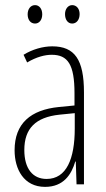

<svg xmlns="http://www.w3.org/2000/svg" viewBox="-20 -720 416 750"><path d="M88 -664C88 -643 99 -628 117 -628C133 -628 145 -642 145 -664C145 -686 133 -700 117 -700C99 -700 88 -684 88 -664ZM234 -665C234 -643 245 -628 262 -628C279 -628 291 -643 291 -665C291 -687 278 -700 262 -700C246 -700 234 -685 234 -665ZM184 -539C147 -539 106 -527 72 -506L86 -476C123 -498 156 -506 182 -506C245 -506 271 -468 271 -356V-308L210 -302C100 -291 37 -238 37 -133C37 -59 73 10 156 10C228 10 259 -38 274 -89H276L279 0H308V-359C308 -487 272 -539 184 -539ZM212 -272 272 -278V-218C272 -100 240 -21 162 -21C108 -21 75 -61 75 -134C75 -218 119 -262 212 -272Z"/></svg>

Font: Noto Sans Kannada ExtraCondensed ExtraLight
Style: Regular
Weight: 200
Width: 2
Designer: Jelle Bosma - Monotype Design Team
Foundry: Monotype Imaging Inc.
Version: Version 2.005